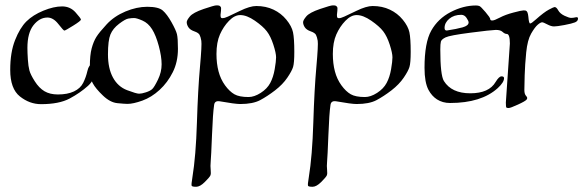

<svg xmlns="http://www.w3.org/2000/svg" viewBox="-20 -385 2203 725"><path d="M342.3 -134.3Q342.3 -87.9 312.5 -61Q282.7 -34.2 242.9 -12.9Q203.1 8.3 134.8 8.3Q91.8 8.3 55.2 -20.8Q18.6 -49.8 18.6 -121.1Q18.6 -187.5 36.9 -233.6Q55.2 -279.8 79.8 -304.2Q104.5 -328.6 143.8 -344.7Q183.1 -360.8 214.4 -360.8Q245.1 -360.8 265.1 -338.4Q285.2 -315.9 285.6 -311.3Q286.1 -306.6 256.3 -288.1Q226.6 -269.5 223.1 -269.5Q219.7 -269.5 200.4 -294.2Q181.2 -318.8 159.2 -318.8Q129.4 -318.8 106.4 -289.8Q83.5 -260.7 83.5 -204.1Q83.5 -186.5 85.2 -160.4Q86.9 -134.3 91.1 -118.9Q95.2 -103.5 111.3 -78.1Q127.4 -52.7 147.9 -40.5Q168.5 -28.3 198.7 -28.3Q234.9 -28.3 259.3 -39.8Q283.7 -51.3 294.2 -72.3Q304.7 -93.3 310.1 -117.2Q315.4 -141.1 330.6 -145.5Q338.9 -147.9 340.6 -144.5Q342.3 -141.1 342.3 -134.3Z M651.9 -200.7Q651.9 -150.9 632.3 -112.1Q612.8 -73.2 582.5 -45.4Q552.2 -17.6 517.6 -5.1Q482.9 7.3 461.4 7.3Q451.2 7.3 423.6 4.6Q396 2 368.7 -24.2Q341.3 -50.3 330.3 -70.6Q319.3 -90.8 319.3 -133.8Q319.3 -177.2 326.2 -202.6Q333 -228 343.8 -245.4Q354.5 -262.7 382.8 -293.2Q411.1 -323.7 453.6 -341.6Q496.1 -359.4 536.1 -359.4Q578.6 -359.4 594.7 -345.2Q610.8 -331.1 627.7 -301Q644.5 -271 648.2 -255.9Q651.9 -240.7 651.9 -200.7ZM590.3 -142.1Q590.3 -171.4 579.6 -211.4Q568.8 -251.5 554.2 -274.7Q539.6 -297.9 517.8 -307.4Q496.1 -316.9 486.3 -316.9Q476.6 -316.9 464.8 -314.9Q453.1 -313 429.7 -295.2Q406.2 -277.3 397 -254.9Q387.7 -232.4 387.7 -179.7Q387.7 -127 406.5 -92.3Q425.3 -57.6 460.2 -44.4Q495.1 -31.2 505.4 -31.2Q515.1 -31.2 531 -36.4Q546.9 -41.5 554.7 -48.6Q562.5 -55.7 576.4 -84.2Q590.3 -112.8 590.3 -142.1Z M1091.3 -189Q1091.3 -147.5 1086.7 -132.1Q1082 -116.7 1064.9 -91.6Q1047.9 -66.4 1018.8 -43.9Q989.7 -21.5 962.2 -6.8Q934.6 7.8 887.2 7.8Q867.7 7.8 810.5 -2.4Q791 -5.9 788.6 10.7Q783.7 43 780.5 125.5Q777.3 208 775.6 225.1Q773.9 242.2 775.6 256.6Q777.3 271 774.4 277.6Q771.5 284.2 753.4 302.2Q735.4 320.3 720.7 320.3Q706.1 320.3 703.9 316.7Q701.7 313 706.5 284.7Q719.7 204.1 723.6 77.9Q727.5 -48.3 735.1 -132.3Q742.7 -216.3 740.2 -231Q737.8 -245.6 733.6 -253.4Q729.5 -261.2 713.9 -266.6Q698.2 -272 691.7 -281.7Q685.1 -291.5 685.1 -301.3Q685.1 -308.6 697 -323Q709 -337.4 749 -351.1Q789.1 -364.7 796.9 -364.7Q804.7 -364.7 807.4 -363.8Q810.1 -362.8 813 -359.6Q815.9 -356.4 814.5 -344.5Q813 -332.5 812.7 -328.6Q812.5 -324.7 813.2 -321.8Q814 -318.8 815.4 -317.6Q816.9 -316.4 820.6 -316.4Q824.2 -316.4 828.4 -317.6Q832.5 -318.8 840.6 -322.3Q848.6 -325.7 886.2 -344Q923.8 -362.3 947.8 -362.3Q983.9 -362.3 1012.7 -348.6Q1041.5 -335 1061.5 -310.5Q1081.5 -286.1 1086.4 -263.2Q1091.3 -240.2 1091.3 -189ZM1022.5 -168.5Q1022.5 -184.6 1012.2 -216.3Q1002 -248 987.5 -266.8Q973.1 -285.6 942.4 -306.9Q911.6 -328.1 887.2 -328.1Q865.7 -328.1 844.7 -306.4Q823.7 -284.7 810.5 -254.9Q797.4 -225.1 797.4 -181.2Q797.4 -145 805.2 -115.5Q813 -85.9 829.8 -62.7Q846.7 -39.6 865 -29.1Q883.3 -18.6 918.5 -18.6Q939.9 -18.6 964.4 -34.2Q988.8 -49.8 1000.5 -71.8Q1012.2 -93.8 1017.3 -123.8Q1022.5 -153.8 1022.5 -168.5Z M1530.8 -189Q1530.8 -147.5 1526.1 -132.1Q1521.5 -116.7 1504.4 -91.6Q1487.3 -66.4 1458.3 -43.9Q1429.2 -21.5 1401.6 -6.8Q1374 7.8 1326.7 7.8Q1307.1 7.8 1250 -2.4Q1230.5 -5.9 1228 10.7Q1223.1 43 1220 125.5Q1216.8 208 1215.1 225.1Q1213.4 242.2 1215.1 256.6Q1216.8 271 1213.9 277.6Q1210.9 284.2 1192.9 302.2Q1174.8 320.3 1160.2 320.3Q1145.5 320.3 1143.3 316.7Q1141.1 313 1146 284.7Q1159.2 204.1 1163.1 77.9Q1167 -48.3 1174.6 -132.3Q1182.1 -216.3 1179.7 -231Q1177.2 -245.6 1173.1 -253.4Q1168.9 -261.2 1153.3 -266.6Q1137.7 -272 1131.1 -281.7Q1124.5 -291.5 1124.5 -301.3Q1124.5 -308.6 1136.5 -323Q1148.4 -337.4 1188.5 -351.1Q1228.5 -364.7 1236.3 -364.7Q1244.1 -364.7 1246.8 -363.8Q1249.5 -362.8 1252.4 -359.6Q1255.4 -356.4 1253.9 -344.5Q1252.4 -332.5 1252.2 -328.6Q1252 -324.7 1252.7 -321.8Q1253.4 -318.8 1254.9 -317.6Q1256.3 -316.4 1260 -316.4Q1263.7 -316.4 1267.8 -317.6Q1272 -318.8 1280 -322.3Q1288.1 -325.7 1325.7 -344Q1363.3 -362.3 1387.2 -362.3Q1423.3 -362.3 1452.1 -348.6Q1481 -335 1501 -310.5Q1521 -286.1 1525.9 -263.2Q1530.8 -240.2 1530.8 -189ZM1461.9 -168.5Q1461.9 -184.6 1451.7 -216.3Q1441.4 -248 1427 -266.8Q1412.6 -285.6 1381.8 -306.9Q1351.1 -328.1 1326.7 -328.1Q1305.2 -328.1 1284.2 -306.4Q1263.2 -284.7 1250 -254.9Q1236.8 -225.1 1236.8 -181.2Q1236.8 -145 1244.6 -115.5Q1252.4 -85.9 1269.3 -62.7Q1286.1 -39.6 1304.4 -29.1Q1322.8 -18.6 1357.9 -18.6Q1379.4 -18.6 1403.8 -34.2Q1428.2 -49.8 1439.9 -71.8Q1451.7 -93.8 1456.8 -123.8Q1461.9 -153.8 1461.9 -168.5Z M2162.6 -314.9Q2162.6 -305.2 2151.1 -300.5Q2139.6 -295.9 2111.3 -290.5Q2083 -285.2 2072 -285.2Q2061 -285.2 2046.4 -293Q2031.7 -300.8 2027.3 -300.8Q2021 -300.8 2010.3 -291.5Q1999.5 -282.2 1985.6 -258.1Q1971.7 -233.9 1967 -187.3Q1962.4 -140.6 1961.2 -100.8Q1960 -61 1960 -45.2Q1960 -29.3 1966.8 -22.5Q1973.6 -15.6 1968.8 -9.3Q1963.9 -2.9 1935.5 10Q1907.2 22.9 1900.9 22.9Q1894.5 22.9 1892.3 21.2Q1890.1 19.5 1890.1 2.4L1905.3 -220.7Q1905.3 -256.8 1893.6 -256.8Q1886.2 -256.8 1877.7 -264.6Q1869.1 -272.5 1851.3 -272Q1833.5 -271.5 1755.9 -261.5Q1678.2 -251.5 1662.6 -243.9Q1647 -236.3 1644.8 -227.8Q1642.6 -219.2 1642.6 -198.2Q1642.6 -101.1 1656.2 -79.1Q1685.1 -32.7 1755.9 -32.7Q1826.7 -32.7 1851.6 -75.7Q1864.3 -96.7 1873.8 -96.7Q1883.3 -96.7 1883.3 -89.8Q1883.3 -74.2 1859.4 -52.2Q1797.4 3.9 1679.2 3.9Q1651.4 3.9 1629.9 -9.8Q1610.4 -22.5 1598.1 -45.4Q1583 -73.7 1583 -128.9Q1583 -224.1 1608.4 -269.3Q1633.8 -314.5 1681.6 -339.4Q1729.5 -364.3 1777.3 -364.3Q1784.7 -364.3 1790 -362.3Q1795.4 -360.4 1813.2 -339.4Q1831.1 -318.4 1831.1 -313Q1831.1 -307.6 1838.9 -307.6Q1846.7 -307.6 1867.4 -318.6Q1888.2 -329.6 1918.7 -337.6Q1949.2 -345.7 1956.5 -345.7Q1963.9 -345.7 1965.8 -344.7Q1973.1 -342.3 1975.1 -321.8Q1977.1 -296.4 1981.9 -296.4Q1986.8 -296.4 2003.4 -311.5Q2034.2 -338.9 2052.5 -348.6Q2070.8 -358.4 2074.2 -358.4Q2081.1 -358.4 2087.9 -345.9Q2094.7 -333.5 2111.8 -325.4Q2128.9 -317.4 2136.7 -317.4Q2144.5 -317.4 2153.6 -319.6Q2162.6 -321.8 2162.6 -314.9ZM1658.7 -279.3Q1658.7 -268.6 1668.5 -270Q1704.1 -275.4 1726.8 -281.7Q1749.5 -288.1 1749.5 -300.3Q1749.5 -305.7 1741.7 -317.4Q1733.9 -329.1 1721.7 -329.1Q1694.3 -329.1 1676.5 -314.2Q1658.7 -299.3 1658.7 -279.3Z"/></svg>

Font: Eadui
Style: Medium
Weight: 500
Designer: Peter S. Baker
Version: Version 1.1